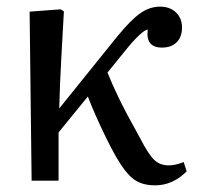

<svg xmlns="http://www.w3.org/2000/svg" viewBox="-20 -543 616 577"><path d="M446 14Q406 14 381 -5Q356 -24 327 -75Q315 -96 299 -128.5Q283 -161 268 -195Q253 -229 244 -253L156 -145V0H75L69 -508L162 -515L172 -509Q168 -435 164 -364.5Q160 -294 158 -217L332 -433Q374 -484 402 -503.5Q430 -523 461 -523Q491 -523 509 -505.5Q527 -488 527 -460Q527 -432 511 -416Q495 -400 467 -400Q417 -400 424 -454Q416 -454 397 -436Q378 -418 355 -389L303 -325Q316 -292 338 -246.5Q360 -201 401 -128Q426 -79 443.5 -62.5Q461 -46 487 -46Q507 -46 532 -56L541 -28Q499 14 446 14Z"/></svg>

Font: Literata 36pt
Style: Regular
Weight: 400
Designer: Latin by Veronika Burian and Jose Scaglione. Greek by Irene Vlachou. Cyrillic by Vera Evstafieva.
Foundry: TypeTogether
Version: Version 3.002